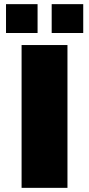

<svg xmlns="http://www.w3.org/2000/svg" viewBox="-20 -905 429 925"><path d="M84 -688H305V0H84ZM9 -885H161V-746H9ZM229 -885H381V-746H229Z"/></svg>

Font: Archivo Black
Style: Regular
Weight: 400
Designer: Hector Gatti
Foundry: Omnibus-Type
Version: Version 1.101; ttfautohint (v1.8)